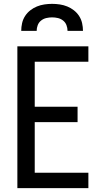

<svg xmlns="http://www.w3.org/2000/svg" viewBox="-20 -975 540 995"><path d="M70 0V-735H438V-655H160V-422H382V-342H160V-80H438V0ZM90 -815Q90 -835 94.5 -855Q99 -875 110 -892Q121 -909 137 -921.5Q153 -934 171.5 -941.5Q190 -949 210 -952Q230 -955 250 -955Q270 -955 290 -952Q310 -949 328.5 -941.5Q347 -934 363 -921.5Q379 -909 390 -892Q401 -875 405.5 -855Q410 -835 410 -815H330Q330 -830 324.5 -844.5Q319 -859 307 -868.5Q295 -878 280 -881.5Q265 -885 250 -885Q235 -885 220 -881.5Q205 -878 193 -868.5Q181 -859 175.5 -844.5Q170 -830 170 -815Z"/></svg>

Font: Iosevka Curly Medium
Style: Regular
Weight: 500
Monospace: yes
Designer: Belleve Invis
Foundry: Belleve Invis
Version: Version 22.1.2; ttfautohint (v1.8.4)